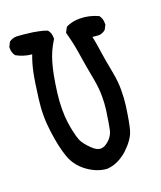

<svg xmlns="http://www.w3.org/2000/svg" viewBox="-139 -832 778 929"><g transform="rotate(-20 250.0 -368.0)"><path d="M55.7 -424.8Q66.4 -510.7 75.7 -554.7Q85 -598.6 99.6 -636.7Q57.6 -640.6 20.5 -661.1Q12.7 -671.9 10.3 -681.2Q7.8 -690.4 7.8 -696.3Q7.8 -702.1 7.8 -708L19.5 -731.4Q37.1 -744.1 58.6 -744.1Q66.4 -744.1 95.2 -741.2Q124 -738.3 139.6 -735.8Q155.3 -733.4 168 -730.5Q193.4 -725.6 209 -718.8L210.9 -717.8Q224.6 -701.2 224.6 -679.7Q224.6 -675.8 224.6 -670.9Q192.4 -620.1 177.7 -566.4Q162.1 -512.7 150.4 -422.9Q144.5 -377 144.5 -337.4Q144.5 -297.9 148.4 -270.5Q152.3 -243.2 156.2 -224.6Q164.1 -188.5 170.9 -171.9Q181.6 -147.5 212.9 -117.2Q236.3 -94.7 254.9 -94.7Q267.6 -94.7 280.3 -101.6Q294.9 -110.4 304.7 -121.1Q322.3 -140.6 327.6 -164.6Q333 -188.5 343.8 -263.7Q347.7 -293 347.7 -332Q347.7 -371.1 338.9 -419.9Q323.2 -502.9 314.5 -561.5Q305.7 -620.1 289.1 -678.7L302.7 -704.1L305.7 -706.1Q335 -720.7 374 -720.7Q422.9 -720.7 468.8 -699.2L469.7 -697.3Q481.4 -681.6 481.4 -660.2Q481.4 -656.2 481.4 -650.4L469.7 -627.9Q453.1 -613.3 432.6 -613.3Q429.7 -613.3 402.3 -616.2Q410.2 -578.1 414.1 -548.8Q420.9 -499 436.5 -418Q445.3 -371.1 445.3 -328.6Q445.3 -286.1 440.4 -249Q428.7 -163.1 418 -127Q406.2 -85.9 357.4 -40Q306.6 4.9 251 7.8Q251 7.8 250 7.8Q199.2 3.9 152.3 -30.3Q104.5 -65.4 85.4 -119.1Q66.4 -172.9 55.7 -254.9Q49.8 -296.9 49.8 -338.9Q49.8 -380.9 55.7 -424.8Z"/></g></svg>

Font: JasonHandwriting2
Style: SemiBold
Weight: 600
Version: Version 1.04.7